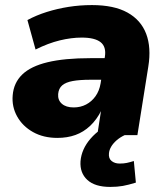

<svg xmlns="http://www.w3.org/2000/svg" viewBox="-20 -532 660 756"><path d="M206 11Q151 11 110 -12Q69 -35 47.5 -73.5Q26 -112 30 -157Q34 -206 67.5 -238.5Q101 -271 167.5 -287Q234 -303 336 -303H409L396 -218H336Q294 -218 266.5 -213Q239 -208 225 -196Q211 -184 209 -162Q207 -138 223.5 -123.5Q240 -109 270 -109Q297 -109 319 -120.5Q341 -132 356 -153Q371 -174 376 -203L393 -309Q399 -348 376 -366Q353 -384 302 -384Q261 -384 215.5 -373Q170 -362 120 -337L88 -453Q123 -472 164.5 -485Q206 -498 250.5 -505Q295 -512 342 -512Q429 -512 482 -482.5Q535 -453 555.5 -399Q576 -345 564 -270L521 0H363L378 -97H379Q361 -61 335 -36.5Q309 -12 277 -0.5Q245 11 206 11ZM414 204Q354 204 324 176.5Q294 149 297 103Q301 55 336.5 14Q372 -27 425 -48L471 0Q452 9 438.5 21Q425 33 417.5 46Q410 59 409 72Q407 92 419.5 102Q432 112 451 112Q467 112 479 109.5Q491 107 507 102L515 187Q486 196 464 200Q442 204 414 204Z"/></svg>

Font: Nunito Sans 9pt Black
Style: Italic
Weight: 900
Italic angle: -9°
Version: Version 3.101;gftools[0.9.27]